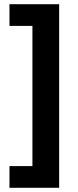

<svg xmlns="http://www.w3.org/2000/svg" viewBox="-20 -734 371 912"><path d="M25 55V158H261V-714H25V-611H134V55Z"/></svg>

Font: Noto Sans Lisu
Style: Bold
Weight: 700
Designer: Monotype Design Team. David Williams.
Foundry: Monotype Imaging Inc.
Version: Version 2.102